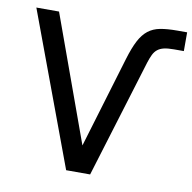

<svg xmlns="http://www.w3.org/2000/svg" viewBox="-79 -787 868 867"><g transform="rotate(10 355.0 -354.0)"><path d="M20 -700H124L333 -123L459 -542Q475 -595 492 -627.5Q509 -660 532 -678Q555 -696 587 -702Q619 -708 665 -708H710V-622H665Q637 -622 619.5 -618Q602 -614 590 -604.5Q578 -595 570.5 -579.5Q563 -564 556 -542L390 0H280Z"/></g></svg>

Font: Retni Sans Medium
Style: Regular
Weight: 500
Designer: Vitaly Kuzmin
Foundry: ParaType Ltd.
Version: Version 1.00;March 2, 2019;FontCreator 11.5.0.2425 64-bit; t